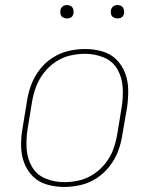

<svg xmlns="http://www.w3.org/2000/svg" viewBox="-20 -732 616 760"><path d="M233 8H234Q266 8 299 0.5Q332 -7 361.5 -26Q391 -45 413 -73Q435 -101 447 -132.5Q459 -164 464 -197L483 -307Q488 -342 487.5 -376.5Q487 -411 475.5 -442Q464 -473 441 -496Q418 -519 385 -528.5Q352 -538 318 -538H317Q285 -538 252 -530.5Q219 -523 189 -504Q159 -485 137.5 -457Q116 -429 104 -397.5Q92 -366 87 -333L69 -223Q63 -189 63.5 -154Q64 -119 75.5 -88Q87 -57 110 -34Q133 -11 166 -1.5Q199 8 233 8ZM234 -11Q195 -11 160 -25.5Q125 -40 106.5 -72Q88 -104 85.5 -142.5Q83 -181 89 -220L107 -330Q112 -360 123 -389Q134 -418 153.5 -443.5Q173 -469 200 -487Q227 -505 257 -512Q287 -519 317 -519Q356 -519 391 -504.5Q426 -490 444.5 -458Q463 -426 465.5 -387.5Q468 -349 462 -310L444 -200Q439 -170 428.5 -141Q418 -112 398 -86.5Q378 -61 351 -43Q324 -25 294 -18Q264 -11 234 -11ZM445 -659Q451 -659 457 -661Q463 -663 466.5 -668Q470 -673 471 -679Q472 -687 470 -695Q468 -703 461 -707.5Q454 -712 445 -712Q439 -712 433.5 -710Q428 -708 424 -702.5Q420 -697 419 -692Q418 -683 420 -675Q422 -667 429.5 -663Q437 -659 445 -659ZM245 -659Q251 -659 257 -661Q263 -663 266.5 -668Q270 -673 271 -679Q272 -687 270 -695Q268 -703 261 -707.5Q254 -712 245 -712Q239 -712 233.5 -710Q228 -708 224 -702.5Q220 -697 219 -692Q218 -683 220 -675Q222 -667 229.5 -663Q237 -659 245 -659Z"/></svg>

Font: Iosevka Sparkle Thin Oblique
Style: Regular
Weight: 100
Italic angle: -9°
Designer: Belleve Invis
Foundry: Belleve Invis
Version: Version 4.5.0; ttfautohint (v1.8.3)